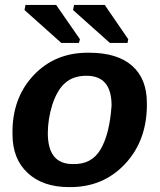

<svg xmlns="http://www.w3.org/2000/svg" viewBox="-20 -753 651 783"><path d="M579 -333Q581 -182 490.5 -85Q400 12 261 10Q155 10 93 -47.5Q31 -105 31 -205Q28 -351 116.5 -445.5Q205 -540 344 -538Q458 -538 518.5 -485Q579 -432 579 -333ZM435 -323Q435 -444 333 -444Q278 -444 245 -414Q213 -386 193 -325Q175 -266 175 -210Q175 -84 276 -84Q353 -81 390 -143.5Q427 -206 435 -323ZM500 -578H428L278 -712L282 -733H407L503 -593ZM302 -578H230L80 -712L84 -733H209L306 -593Z"/></svg>

Font: Libra Sans
Style: Bold Italic
Weight: 700
Italic angle: -12°
Foundry: Context Ltd
Version: Version 1.002